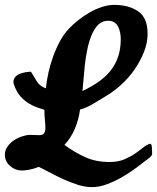

<svg xmlns="http://www.w3.org/2000/svg" viewBox="-25 -764 644 787"><path d="M443 -744Q503 -744 541.5 -717.5Q580 -691 580 -626Q580 -588 565 -550.5Q550 -513 526 -478.5Q502 -444 471 -416Q440 -388 409 -370Q387 -357 358.5 -339.5Q330 -322 303 -315Q298 -274 281.5 -235.5Q265 -197 239 -170Q283 -138 326 -119Q369 -100 424 -100Q459 -100 484 -110.5Q509 -121 528 -134Q547 -147 561.5 -159Q576 -171 591 -175Q596 -172 597 -166Q598 -160 598 -152Q598 -144 598.5 -139.5Q599 -135 598.5 -132Q598 -129 595.5 -125.5Q593 -122 587 -117Q564 -99 536 -78Q508 -57 477 -39Q446 -21 414 -9Q382 3 352 3Q324 3 294 -6.5Q264 -16 235.5 -29Q207 -42 181 -56Q155 -70 134 -80Q111 -71 93 -68Q75 -65 64 -65Q38 -65 16.5 -83.5Q-5 -102 -5 -130Q-5 -145 2.5 -158Q10 -171 21 -180.5Q32 -190 46 -197Q60 -204 73 -207Q89 -212 104 -211Q119 -210 136 -210Q151 -210 156 -218Q161 -226 161 -240Q161 -254 159 -273Q157 -292 157 -314Q145 -318 128 -323.5Q111 -329 93 -340Q75 -351 58.5 -369.5Q42 -388 32 -418Q30 -424 30 -428Q30 -440 37.5 -448.5Q45 -457 56.5 -461.5Q68 -466 80.5 -468Q93 -470 102 -470Q114 -449 126.5 -429.5Q139 -410 163 -402Q166 -432 173.5 -466Q181 -500 193 -533Q205 -566 221 -595.5Q237 -625 258 -647Q274 -664 296 -681.5Q318 -699 342.5 -713Q367 -727 393 -735.5Q419 -744 443 -744ZM313 -391Q349 -408 378 -428Q407 -448 427.5 -473.5Q448 -499 459 -531Q470 -563 470 -604Q470 -616 467.5 -629.5Q465 -643 459.5 -654Q454 -665 444 -672Q434 -679 419 -679Q394 -679 377.5 -662.5Q361 -646 350 -619Q339 -592 332.5 -559.5Q326 -527 322.5 -495Q319 -463 317 -435Q315 -407 313 -391Z"/></svg>

Font: Praegefest
Style: Regular
Weight: 600
Designer: Peter Wiegel nach alter Vorlage
Foundry: Peter Wiegel
Version: Version 1.000